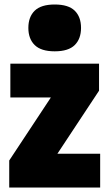

<svg xmlns="http://www.w3.org/2000/svg" viewBox="-20 -833 478 853"><path d="M21 0V-120L206 -400H26V-550H420V-430L235 -150H425V0ZM223 -605Q162.5 -605 134.2 -632.8Q106 -660.5 106 -709Q106 -758 134.2 -785.5Q162.5 -813 223 -813Q284 -813 312 -785.5Q340 -758 340 -709Q340 -660.5 312 -632.8Q284 -605 223 -605Z"/></svg>

Font: Encode Sans Cnd Black
Style: Regular
Weight: 900
Width: 3
Designer: Multiple Designers
Foundry: Impallari Type
Version: Version 3.002; ttfautohint (v1.8.3) -l 8 -r 50 -G 200 -x 14 